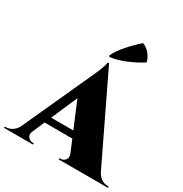

<svg xmlns="http://www.w3.org/2000/svg" viewBox="-251 -1117 1224 1281"><g transform="rotate(30 361.0 -477.0)"><path d="M334 -761 327 -768Q346 -812 392.5 -864.5Q439 -917 482 -954Q546 -927 567 -854Q517 -821 452 -794Q387 -767 334 -761ZM352 -724 669 -65Q701 -10 753 -10H761V0H382V-10H391Q413 -10 427 -27.5Q441 -45 430 -73L391 -166H177L137 -73Q128 -53 133.5 -39Q139 -25 150.5 -17.5Q162 -10 175 -10H184V0H-39V-10H-30Q-7 -10 15.5 -23.5Q38 -37 53 -64L286 -575Q339 -687 343 -724ZM199 -216H370L286 -416Z"/></g></svg>

Font: Cinzel Decorative Black
Style: Regular
Weight: 900
Designer: Natanael Gama
Version: Version 1.001;PS 001.001;hotconv 1.0.56;makeotf.lib2.0.21325